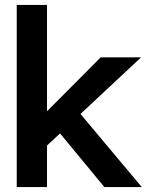

<svg xmlns="http://www.w3.org/2000/svg" viewBox="-20 -760 602 780"><path d="M307 -297 556 0H404L224 -218L171 -169V0H48V-740H171V-308L389 -527H553Z"/></svg>

Font: Our Lexend Medium
Style: Regular
Weight: 500
Designer: Bonnie Shaver-Troup, Thomas Jockin
Foundry: Lexend
Version: Version 1.007